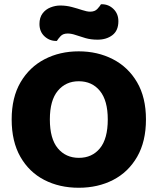

<svg xmlns="http://www.w3.org/2000/svg" viewBox="-20 -867 743 905"><path d="M668 -304Q668 -200 626.5 -128Q585 -56 513.5 -19Q442 18 351 18Q260 18 188.5 -19Q117 -56 76 -128Q35 -200 35 -304Q35 -408 77 -479.5Q119 -551 190.5 -588Q262 -625 351 -625Q440 -625 512 -588Q584 -551 626 -479.5Q668 -408 668 -304ZM488 -304Q488 -393 451 -438.5Q414 -484 351 -484Q290 -484 252.5 -439Q215 -394 215 -304Q215 -213 252.5 -168Q290 -123 352 -123Q414 -123 451 -168Q488 -213 488 -304ZM264 -841Q292 -841 318.5 -834Q345 -827 367.5 -819.5Q390 -812 405 -812Q427 -812 439 -825Q451 -838 456 -847H460Q492 -847 515 -824.5Q538 -802 538 -767Q538 -723 510 -701.5Q482 -680 440 -680Q408 -680 382.5 -687.5Q357 -695 336.5 -702Q316 -709 299 -709Q277 -709 265.5 -696.5Q254 -684 248 -674H245Q213 -674 189.5 -696Q166 -718 166 -754Q166 -784 180.5 -803.5Q195 -823 218 -832Q241 -841 264 -841Z"/></svg>

Font: Baloo Bhaijaan 2 ExtraBold
Style: Regular
Weight: 800
Designer: Sanskriti Dholi, Noopur Datye and Ek Type
Foundry: Ek Type
Version: Version 1.701